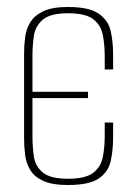

<svg xmlns="http://www.w3.org/2000/svg" viewBox="-20 -523 393 550"><path d="M175 7Q130 7 104.5 -4.5Q79 -16 67 -35.5Q55 -55 52 -79Q49 -103 49 -127V-369Q49 -393 52 -416.5Q55 -440 67 -459.5Q79 -479 104.5 -491Q130 -503 175 -503Q235 -503 262.5 -484Q290 -465 297 -434.5Q304 -404 304 -367V-324H280V-361Q280 -395 274.5 -423Q269 -451 247 -468Q225 -485 175 -485Q124 -485 102.5 -466.5Q81 -448 77 -420Q73 -392 73 -363V-260H232V-242H73V-132Q73 -103 77 -75Q81 -47 102.5 -29Q124 -11 175 -11Q225 -11 247 -28Q269 -45 274.5 -73Q280 -101 280 -134V-172H304V-129Q304 -92 297 -61Q290 -30 262.5 -11.5Q235 7 175 7Z"/></svg>

Font: Alumni Sans Thin
Style: Regular
Weight: 100
Designer: Robert E. Leuschke
Foundry: Robert E. Leuschke
Version: Version 1.018